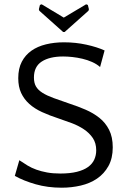

<svg xmlns="http://www.w3.org/2000/svg" viewBox="-20 -862 591 894"><path d="M274 -713 163 -812 161 -819 166 -839 174 -842 277 -780 381 -842 389 -839 394 -819 392 -812 281 -713ZM138 -501Q138 -476 147.5 -459.5Q157 -443 177.5 -430Q198 -417 229.5 -405.5Q261 -394 305 -379Q342 -367 378 -351.5Q414 -336 442.5 -313.5Q471 -291 488 -257.5Q505 -224 505 -176Q505 -125 485 -89Q465 -53 432 -30.5Q399 -8 356 2Q313 12 267 12Q202 12 146 -4Q90 -20 49 -43L70 -116Q89 -103 108 -91.5Q127 -80 149.5 -72Q172 -64 199 -59Q226 -54 261 -54Q306 -54 338 -62Q370 -70 390 -84.5Q410 -99 419 -119Q428 -139 428 -162Q428 -196 412 -219.5Q396 -243 370.5 -260Q345 -277 314.5 -288.5Q284 -300 254 -310Q211 -324 176 -340Q141 -356 116.5 -378Q92 -400 78.5 -429Q65 -458 65 -498Q65 -543 81.5 -574.5Q98 -606 126.5 -626Q155 -646 194 -655.5Q233 -665 278 -665Q332 -665 382 -654Q432 -643 467 -627L446 -550Q430 -564 408.5 -573.5Q387 -583 363.5 -588.5Q340 -594 317 -596.5Q294 -599 274 -599Q211 -599 174.5 -575.5Q138 -552 138 -501Z"/></svg>

Font: Quattrocento Sans
Style: Regular
Weight: 400
Designer: Pablo Impallari
Foundry: Pablo Impallari, Igino Marini, Brenda Gallo
Version: Version 2.000